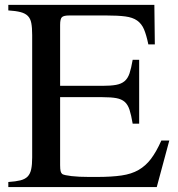

<svg xmlns="http://www.w3.org/2000/svg" viewBox="-20 -758 721 778"><path d="M615.2 0H13.7V-20.5Q43.9 -22.5 63 -27.3Q82 -32.2 92.3 -43Q102.5 -53.7 106.4 -72.3Q110.4 -90.8 110.4 -120.1V-616.2Q110.4 -645.5 106.9 -664.1Q103.5 -682.6 92.8 -693.4Q82 -704.1 63 -709Q43.9 -713.9 13.7 -715.8V-738.3H605.5L607.4 -578.1H581.1Q573.2 -616.2 563.5 -639.2Q553.7 -662.1 535.6 -674.8Q517.6 -687.5 487.8 -691.4Q458 -695.3 411.1 -695.3H260.7Q238.3 -695.3 231 -688.5Q223.6 -681.6 223.6 -657.2V-410.2H394.5Q428.7 -410.2 450.2 -414.1Q471.7 -418 484.9 -429.2Q498 -440.4 504.9 -460.9Q511.7 -481.4 517.6 -515.6H543.9V-256.8H517.6Q511.7 -292 504.9 -313Q498 -334 485.4 -345.2Q472.7 -356.4 451.2 -360.4Q429.7 -364.3 394.5 -364.3H223.6V-88.9Q223.6 -72.3 225.6 -64.5Q227.5 -56.6 232.4 -52.7Q240.2 -47.9 270 -44.4Q299.8 -41 340.8 -41H372.1Q431.6 -41 472.2 -46.9Q512.7 -52.7 541.5 -69.3Q570.3 -85.9 591.8 -114.3Q613.3 -142.6 633.8 -188.5H666Z"/></svg>

Font: Jomolhari
Style: Regular
Weight: 400
Designer: Christopher J. Fynn
Foundry: Christopher  J.  Fynn (Karma Drubgy¸ Tenzin).
Version: Version alpha 0.003c 2006